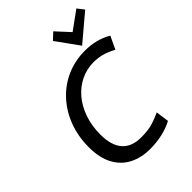

<svg xmlns="http://www.w3.org/2000/svg" viewBox="-266 -1058 1199 1199"><g transform="rotate(-45 333.5 -459.0)"><path d="M338 15Q260 15 200.5 -16Q141 -47 108 -109Q75 -171 75 -264Q75 -359 105.5 -440Q136 -521 191.5 -581.5Q247 -642 322 -675Q397 -708 485 -708Q532 -708 575.5 -697.5Q619 -687 663 -662L623 -577Q584 -599 547.5 -609Q511 -619 472 -619Q412 -619 359 -593.5Q306 -568 266.5 -521.5Q227 -475 204.5 -410.5Q182 -346 182 -269Q182 -173 224.5 -124.5Q267 -76 350 -76Q417 -76 459.5 -90.5Q502 -105 529 -118L541 -31Q500 -9 448.5 3Q397 15 338 15ZM494 -742 386 -892 430 -933 512 -844 633 -932 667 -888Z"/></g></svg>

Font: Ubuntu Sans Medium
Style: Italic
Weight: 500
Italic angle: -13.5°
Designer: Dalton Maag Ltd
Foundry: Dalton Maag Ltd
Version: Version 1.006